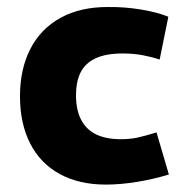

<svg xmlns="http://www.w3.org/2000/svg" viewBox="-20 -507 520 539"><path d="M277.3 11.2Q201.7 11.2 147.5 -18.6Q93.3 -48.3 64.7 -104.2Q36.1 -160.2 36.1 -236.8Q36.1 -313 65.2 -369.6Q94.2 -426.3 150.1 -457Q206.1 -487.8 284.2 -487.3Q331.1 -487.8 376.2 -480.2Q421.4 -472.7 452.6 -460L428.2 -339.8Q406.2 -347.2 380.4 -352.1Q354.5 -356.9 324.7 -356.9Q277.8 -356.9 248.8 -343.5Q219.7 -330.1 206.5 -304.2Q193.4 -278.3 193.4 -239.3Q193.4 -197.8 208 -170.2Q222.7 -142.6 250.5 -129.4Q278.3 -116.2 318.8 -116.2Q344.7 -116.2 365.2 -120.6Q385.7 -125 419.4 -135.3L454.1 -17.1Q410.6 -3.9 364.3 3.7Q317.9 11.2 277.3 11.2Z"/></svg>

Font: DavidDev Light
Style: Regular
Weight: 300
Designer: David.dev
Foundry: David.dev
Version: Version 1.001;FEAKit 1.0